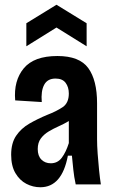

<svg xmlns="http://www.w3.org/2000/svg" viewBox="-20 -777 482 809"><path d="M150 12Q119 12 91 -2.5Q63 -17 45 -47.5Q27 -78 27 -125Q27 -174 48 -205Q69 -236 103.5 -256Q138 -276 179 -293Q218 -308 244 -325.5Q270 -343 270 -383Q270 -410 256.5 -428Q243 -446 214 -446Q180 -446 166 -419.5Q152 -393 156 -347L44 -354Q37 -437 80 -489Q123 -541 222 -541Q315 -541 352 -490Q389 -439 389 -342V-190Q389 -164 391.5 -129Q394 -94 397.5 -59.5Q401 -25 405 0H299Q292 -32 289 -61.5Q286 -91 283 -121H266Q241 12 150 12ZM194 -89Q223 -89 240.5 -112.5Q258 -136 270 -174V-267Q250 -255 227.5 -245Q205 -235 185 -223Q165 -211 152 -193.5Q139 -176 139 -149Q139 -120 154.5 -104.5Q170 -89 194 -89ZM91 -582V-679L218 -757L345 -679V-582L218 -661Z"/></svg>

Font: Bricolage Grotesque 12pt Condensed SemiBold
Style: Regular
Weight: 600
Width: 3
Designer: Mathieu Triay
Foundry: Atelier Triay
Version: Version 1.001; ttfautohint (v1.8.4.7-5d5b);gftools[0.9.33.de